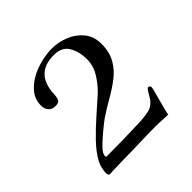

<svg xmlns="http://www.w3.org/2000/svg" viewBox="-124 -907 637 637"><g transform="rotate(-45 195.0 -588.5)"><path d="M346 -478Q346 -477 345 -473Q344 -469 344 -468Q343 -465 339.5 -451.5Q336 -438 331.5 -421.5Q327 -405 324 -392.5Q321 -380 321 -380V-376Q306 -376 291.5 -377Q277 -378 262 -378Q224 -378 185 -376.5Q146 -375 108 -375Q92 -375 75.5 -374Q59 -373 43 -373Q40 -373 38.5 -377Q37 -381 37 -383Q37 -407 48 -429Q63 -457 91 -486Q119 -515 150 -542Q181 -569 205 -591Q227 -612 243.5 -639Q260 -666 260 -697Q260 -731 245 -757.5Q230 -784 191 -784Q109 -784 101 -700Q101 -696 101 -692.5Q101 -689 100 -685Q99 -672 94.5 -666Q90 -660 76 -660Q60 -660 51.5 -670Q43 -680 43 -695Q43 -723 59 -743.5Q75 -764 99.5 -777.5Q124 -791 151.5 -797.5Q179 -804 202 -804Q233 -804 262.5 -792Q292 -780 311 -756.5Q330 -733 330 -699Q330 -660 314.5 -633Q299 -606 274 -587Q249 -568 220 -551.5Q191 -535 164 -517Q154 -510 134.5 -494Q115 -478 97.5 -461.5Q80 -445 76 -434Q75 -432 75 -429Q75 -426 75 -424Q75 -422 78 -422Q157 -422 235 -425Q255 -426 275.5 -429.5Q296 -433 309 -448Q313 -452 318 -461Q323 -470 328.5 -478.5Q334 -487 337 -487Q346 -487 346 -478Z"/></g></svg>

Font: Kaisei Tokumin Medium
Style: Regular
Weight: 500
Designer: Font-Kai, 金井和夫
Foundry: KAZUO KANAI
Version: Version 5.003